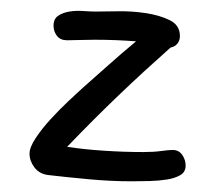

<svg xmlns="http://www.w3.org/2000/svg" viewBox="-20 -338 403 359"><path d="M105.5 -63.5Q136.7 -58.6 174.3 -56.2Q211.9 -53.7 248 -53.7Q267.6 -53.7 281.7 -55.7Q295.9 -57.6 302.7 -57.6Q314.5 -57.6 320.8 -48.3Q327.1 -39.1 327.1 -28.3Q327.1 -16.6 317.4 -10.7Q307.6 -4.9 292.5 -2.4Q277.3 0 259.8 0.5Q242.2 1 226.6 1Q187.5 1 145.5 -2.9Q103.5 -6.8 70.3 -10.7Q53.7 -12.7 44.4 -24.9Q35.2 -37.1 35.2 -50.8Q35.2 -62.5 46.9 -80.1Q58.6 -97.7 74.7 -115.2Q90.8 -132.8 107.9 -148.9Q125 -165 134.8 -173.8Q157.2 -193.4 181.6 -215.3Q206.1 -237.3 234.4 -260.7Q196.3 -263.7 157.2 -263.7Q141.6 -263.7 128.4 -263.2Q115.2 -262.7 105.5 -262.7Q92.8 -262.7 86.4 -271Q80.1 -279.3 80.1 -290Q80.1 -302.7 88.9 -308.6Q97.7 -314.5 109.9 -316.4Q122.1 -318.4 135.7 -317.4Q149.4 -316.4 159.2 -316.4Q173.8 -316.4 200.2 -316.9Q226.6 -317.4 252.4 -313.5Q278.3 -309.6 297.4 -300.3Q316.4 -291 316.4 -270.5Q316.4 -262.7 312 -256.8Q307.6 -251 298.8 -249Q272.5 -225.6 248.5 -203.6Q224.6 -181.6 201.7 -159.7Q178.7 -137.7 155.3 -114.3Q131.8 -90.8 105.5 -63.5Z"/></svg>

Font: Hi Melody Cyrillic
Style: Regular
Weight: 400
Version: Version 0.90 April 10, 2018